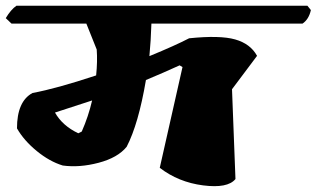

<svg xmlns="http://www.w3.org/2000/svg" viewBox="-54 -647 1100 667"><path d="M1014 -627 1026 -612Q1019 -580 997 -565H472Q470 -503 465 -452Q555 -489 603 -514Q710 -525 763 -510Q816 -495 839 -453L752 -337L764 -25Q737 8 651.5 -3Q566 -14 501 -64L580 -414L570 -420Q513 -394 453 -369Q427 -216 386 -137Q355 -99 288.5 -81.5Q222 -64 164 -72Q118 -86 73.5 -122.5Q29 -159 5 -201Q5 -295 59 -324Q141 -339 280 -385Q285 -434 282 -475L246 -565H-14L-34 -584Q-16 -614 3 -627ZM218 -184 230 -190Q253 -242 266 -298Q200 -276 137 -256Q163 -210 218 -184Z"/></svg>

Font: Tillana ExtraBold
Style: Regular
Weight: 800
Designer: Lipi Raval (Devanagari, Latin), Jonny Pinhorn (Latin)
Foundry: Indian Type Foundry
Version: Version 2.003;PS 1.0;hotconv 1.0.79;makeotf.lib2.5.61930; tt